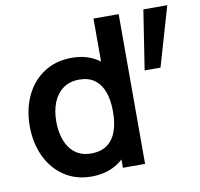

<svg xmlns="http://www.w3.org/2000/svg" viewBox="-81 -808 948 909"><g transform="rotate(-10 393.0 -353.5)"><path d="M40 -270.2Q40 -351.9 71 -416.8Q101.9 -481.8 159 -518.4Q216.1 -555 291.2 -555Q365.9 -555 419 -518.1Q472.2 -481.2 499.3 -416.8Q526.5 -352.3 526.5 -270.2Q526.5 -187.8 499 -123.3Q471.4 -58.8 417.3 -21.9Q363.2 15 286.7 15Q213.4 15 157.3 -22.2Q101.2 -59.4 70.6 -124.4Q40 -189.4 40 -270.2ZM440.3 -270.2Q440.3 -324.2 426.5 -363.7Q412.6 -403.2 383.3 -425.2Q354 -447.2 309.2 -447.2Q262.1 -447.2 230.4 -423.9Q198.7 -400.6 183.1 -360.6Q167.5 -320.7 167.5 -270.2Q167.5 -219.2 182.6 -179.2Q197.7 -139.2 228.5 -116Q259.4 -92.8 305 -92.8Q351.9 -92.8 382 -114.8Q412.2 -136.7 426.2 -176.3Q440.3 -215.9 440.3 -270.2ZM440.3 -379.2H425.7V-720H546.8V0H440.3ZM780.7 -721.7 697.9 -436.2H621.6L665.8 -721.7Z"/></g></svg>

Font: Tap Sans
Style: Regular
Weight: 400
Designer: Tap Payments
Foundry: Tap Payments
Version: Version 1.001;Glyphs 3.1.2 (3151)